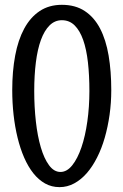

<svg xmlns="http://www.w3.org/2000/svg" viewBox="-20 -748 512 797"><path d="M441.9 -374Q441.9 -321.3 434.8 -271.2Q427.7 -221.2 414.8 -176.3Q401.9 -131.3 382.8 -93.8Q363.8 -56.2 340.1 -29.1Q316.4 -2 287.8 13.4Q259.3 28.8 227.1 28.8Q194.3 28.8 167.2 13.7Q140.1 -1.5 118.4 -28.8Q96.7 -56.2 80.3 -93.8Q64 -131.3 53 -176.3Q42 -221.2 36.4 -271.2Q30.8 -321.3 30.8 -374Q30.8 -452.1 43 -517.3Q55.2 -582.5 80.6 -629.4Q106 -676.3 144.8 -702.1Q183.6 -728 236.8 -728Q293 -728 332 -702.1Q371.1 -676.3 395.5 -629.4Q419.9 -582.5 430.9 -517.3Q441.9 -452.1 441.9 -374ZM351.1 -370.1Q351.1 -435.1 345 -489.3Q338.9 -543.5 325.2 -582.3Q311.5 -621.1 289.8 -642.6Q268.1 -664.1 236.8 -664.1Q207.5 -664.1 185.8 -642.6Q164.1 -621.1 149.9 -582.3Q135.7 -543.5 128.9 -489.3Q122.1 -435.1 122.1 -370.1Q122.1 -304.2 128.9 -243.7Q135.7 -183.1 149.4 -136.5Q163.1 -89.8 183.6 -62Q204.1 -34.2 231 -34.2Q257.8 -34.2 280 -62Q302.2 -89.8 318.1 -136.5Q334 -183.1 342.5 -243.7Q351.1 -304.2 351.1 -370.1Z"/></svg>

Font: Englebert
Style: Regular
Weight: 400
Designer: Astigmatic (AOETI)
Foundry: Astigmatic (AOETI)
Version: Version 1.000